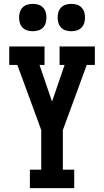

<svg xmlns="http://www.w3.org/2000/svg" viewBox="-20 -976 540 996"><path d="M135 0V-96H194V-301L178 -345L70 -639H28V-735H211V-639H185L250 -449L315 -639H289V-735H472V-639H430L306 -301V-96H365V0ZM350 -814Q336 -814 322 -818Q308 -822 297.5 -832.5Q287 -843 283 -857Q279 -871 279 -885Q279 -899 283 -913Q287 -927 297.5 -937.5Q308 -948 322 -952Q336 -956 350 -956Q364 -956 378 -952Q392 -948 402.5 -937.5Q413 -927 417 -913Q421 -899 421 -885Q421 -871 417 -857Q413 -843 402.5 -832.5Q392 -822 378 -818Q364 -814 350 -814ZM150 -814Q136 -814 122 -818Q108 -822 97.5 -832.5Q87 -843 83 -857Q79 -871 79 -885Q79 -899 83 -913Q87 -927 97.5 -937.5Q108 -948 122 -952Q136 -956 150 -956Q164 -956 178 -952Q192 -948 202.5 -937.5Q213 -927 217 -913Q221 -899 221 -885Q221 -871 217 -857Q213 -843 202.5 -832.5Q192 -822 178 -818Q164 -814 150 -814Z"/></svg>

Font: Iosevka Gothic
Style: Bold
Weight: 700
Monospace: yes
Designer: Belleve Invis
Foundry: Belleve Invis
Version: Version 15.5.1; ttfautohint (v1.8.4)